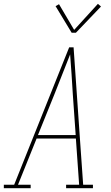

<svg xmlns="http://www.w3.org/2000/svg" viewBox="-57 -982 577 1002"><path d="M-37 0V-18H17L304 -735H327L361 -245L377 -18H428V0H288V-18H356L339 -259H134L37 -18H103V0ZM141 -277H338L323 -490Q320 -542 316.5 -594Q313 -646 309 -698Q289 -646 268 -594Q247 -542 227 -490ZM339 -811H317L233 -950L251 -960L330 -826L454 -962L470 -948Z"/></svg>

Font: Iosevka Slab Thin
Style: Italic
Weight: 100
Italic angle: -9°
Monospace: yes
Designer: Belleve Invis
Foundry: Belleve Invis
Version: Version 11.1.1; ttfautohint (v1.8.3)